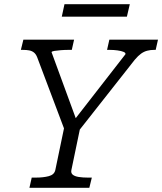

<svg xmlns="http://www.w3.org/2000/svg" viewBox="-20 -900 777 920"><path d="M121 0 132 -49H151Q188 -49 214 -56Q240 -63 245 -85L291 -306L293 -268L158 -626Q152 -641 142.5 -648.5Q133 -656 120 -658.5Q107 -661 89 -661H80L92 -710H335L324 -661H308Q290 -661 271 -659.5Q252 -658 240 -656Q228 -654 227 -650L352 -309L322 -307L581 -640Q583 -647 572 -651.5Q561 -656 543 -658.5Q525 -661 506 -661H493L504 -710H737L726 -661H718Q701 -661 685.5 -657Q670 -653 656 -643Q642 -633 626 -614L352 -266L368 -306L322 -85Q319 -71 328.5 -63Q338 -55 357.5 -52Q377 -49 401 -49H420L408 0ZM289 -880H602L588 -820H276Z"/></svg>

Font: Roboto Serif 20pt Light
Style: Italic
Weight: 300
Italic angle: -10°
Version: Version 1.007